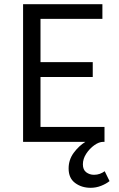

<svg xmlns="http://www.w3.org/2000/svg" viewBox="-20 -676 567 915"><path d="M412 219Q369 219 338 196Q307 173 307 127Q307 85 331.5 52Q356 19 387 0H90V-656H468V-586H173V-380H422V-309H173V-71H478V0H472Q452 0 429.5 16Q407 32 391 56.5Q375 81 375 107Q375 133 391 145Q407 157 428 157Q443 157 455.5 152.5Q468 148 479 140L502 187Q486 200 462 209.5Q438 219 412 219Z"/></svg>

Font: Mada
Style: Regular
Weight: 400
Designer: Khaled Hosny
Version: Version 1.5